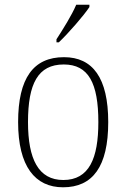

<svg xmlns="http://www.w3.org/2000/svg" viewBox="-20 -786 537 816"><path d="M220 -619V-606H230C272 -646 337 -721 360 -756V-766H304C285 -721 249 -664 220 -619ZM248 10C374 10 440 -78 440 -267C440 -455 374 -543 252 -543C122 -543 57 -454 57 -267C57 -79 129 10 248 10ZM249 -21C144 -21 99 -109 99 -267C99 -430 141 -512 251 -512C356 -512 398 -433 398 -267C398 -113 359 -21 249 -21Z"/></svg>

Font: Noto Serif Sinhala SemiCondensed ExtraLight
Style: Regular
Weight: 200
Width: 4
Designer: Jelle Bosma - Monotype Design Team
Foundry: Monotype Imaging Inc.
Version: Version 2.007